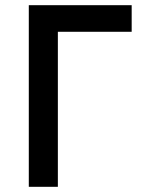

<svg xmlns="http://www.w3.org/2000/svg" viewBox="-20 -720 554 740"><path d="M91 0V-700H487.5V-597.5H203V0Z"/></svg>

Font: Geologica Cursive
Style: Regular
Weight: 400
Designer: Sindre Bremnes, Frode Helland
Foundry: Monokrom Skriftforlag AS
Version: Version 1.010;gftools[0.9.28]